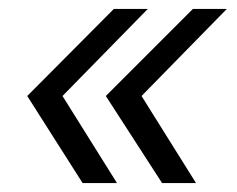

<svg xmlns="http://www.w3.org/2000/svg" viewBox="-20 -475 530 430"><path d="M41 -260 235 -455H311L120 -260L242 -65H165ZM217 -260 412 -455H488L297 -260L419 -65H343Z"/></svg>

Font: Sarabun Light
Style: Italic
Weight: 300
Italic angle: -10°
Designer: Suppakit Chalermlarp | Katatrad Co.,Ltd.
Foundry: Cadson Demak Co.,Ltd.
Version: Version 1.000; ttfautohint (v1.6)